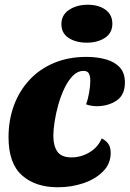

<svg xmlns="http://www.w3.org/2000/svg" viewBox="-20 -770 547 810"><path d="M224 20Q129 20 72.5 -30.5Q16 -81 16 -191Q16 -263 38.5 -324.5Q61 -386 104 -432.5Q147 -479 208 -504.5Q269 -530 344 -530Q390 -530 427 -519.5Q464 -509 485.5 -485.5Q507 -462 507 -422Q507 -369 471.5 -345.5Q436 -322 388 -322Q379 -322 365.5 -324Q352 -326 343 -330Q351 -350 356 -379Q361 -408 361 -430Q361 -447 355.5 -459Q350 -471 332 -471Q308 -471 288 -451Q268 -431 252.5 -399Q237 -367 226.5 -330Q216 -293 210.5 -257.5Q205 -222 205 -197Q205 -155 222 -130.5Q239 -106 282 -106Q321 -106 357 -127Q393 -148 409 -186Q429 -176 438 -161.5Q447 -147 447 -125Q447 -79 414.5 -46.5Q382 -14 331.5 3Q281 20 224 20ZM346 -590Q300 -590 269.5 -610Q239 -630 239 -668Q239 -707 271.5 -728.5Q304 -750 350 -750Q396 -750 425 -729Q454 -708 454 -670Q454 -631 423 -610.5Q392 -590 346 -590Z"/></svg>

Font: Sansita Swashed Light ExtraBold
Style: Regular
Weight: 800
Version: Version 1.003